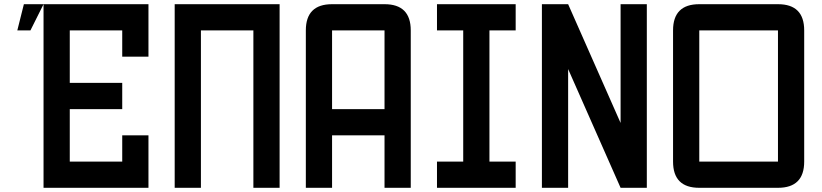

<svg xmlns="http://www.w3.org/2000/svg" viewBox="-20 -895 3915 915"><path d="M125 -750H62.5L93.8 -875H187.5ZM562.5 -500V-375H312.5V-125H562.5V-250H687.5V0H187.5V-875H687.5V-625H562.5V-750H312.5V-500Z M1312.5 0H1187.5V-750H937.5V0H812.5V-875H1312.5Z M1562.5 -250V0H1437.5V-750Q1437.5 -875 1562.5 -875H1812.5Q1937.5 -875 1937.5 -750V0H1812.5V-250ZM1562.5 -375H1812.5V-750H1562.5Z M2312.5 -125H2437.5V0H2062.5V-125H2187.5V-750H2062.5V-875H2437.5V-750H2312.5Z M2937.5 -309.1V-875H3062.5V0H2937.5L2687.5 -565.9V0H2562.5V-875H2687.5Z M3312.5 0Q3187.5 0 3187.5 -125V-750Q3187.5 -875 3312.5 -875H3687.5Q3812.5 -875 3812.5 -750V-125Q3812.5 0 3687.5 0ZM3312.5 -125H3687.5V-750H3312.5Z"/></svg>

Font: Oldtimer
Style: Regular
Weight: 400
Designer: GGBotNet
Foundry: GGBotNet
Version: 1.00